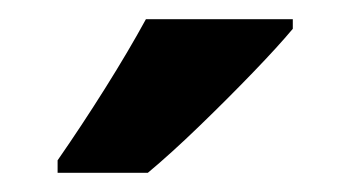

<svg xmlns="http://www.w3.org/2000/svg" viewBox="-20 -786 365 200"><path d="M285 -756Q270 -738 243.5 -710.5Q217 -683 187.5 -654.5Q158 -626 134 -606H40V-619Q65 -655 89.5 -694Q114 -733 132 -766H285Z"/></svg>

Font: Noto Sans Gurmukhi Condensed
Style: Bold
Weight: 700
Width: 3
Designer: Jelle Bosma - Monotype Design Team
Foundry: Monotype Imaging Inc.
Version: Version 2.004; ttfautohint (v1.8.4.7-5d5b)